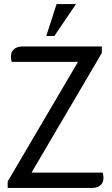

<svg xmlns="http://www.w3.org/2000/svg" viewBox="-20 -930 554 950"><path d="M18 -32 366 -624H38Q34 -636 34 -650Q34 -674 49.5 -687Q65 -700 91 -700H484V-668L136 -76H488Q492 -64 492 -50Q492 -26 476.5 -13Q461 0 435 0H18ZM260 -910H356L249 -752H209Z"/></svg>

Font: Thasadith
Style: Bold
Weight: 700
Designer: Cadson Demak Co.,Ltd.
Foundry: Cadson Demak Co.,Ltd.
Version: Version 1.000; ttfautohint (v1.6)